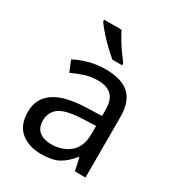

<svg xmlns="http://www.w3.org/2000/svg" viewBox="-184 -882 928 1007"><g transform="rotate(30 280.5 -378.0)"><path d="M288 -545Q386 -545 433 -502Q480 -459 480 -365V0H416L399 -76H395Q360 -32 321.5 -11Q283 10 215 10Q142 10 94 -28.5Q46 -67 46 -149Q46 -229 109 -272.5Q172 -316 303 -320L394 -323V-355Q394 -422 365 -448Q336 -474 283 -474Q241 -474 203 -461.5Q165 -449 132 -433L105 -499Q140 -518 188 -531.5Q236 -545 288 -545ZM314 -259Q214 -255 175.5 -227Q137 -199 137 -148Q137 -103 164.5 -82Q192 -61 235 -61Q303 -61 348 -98.5Q393 -136 393 -214V-262ZM256 -766Q267 -744 283.5 -716.5Q300 -689 318.5 -663Q337 -637 352 -618V-606H293Q276 -620 255 -639.5Q234 -659 213.5 -680.5Q193 -702 176.5 -722Q160 -742 151 -756V-766Z"/></g></svg>

Font: Noto Sans Lisu
Style: Regular
Weight: 400
Designer: Monotype Design Team. David Williams.
Foundry: Monotype Imaging Inc.
Version: Version 2.102